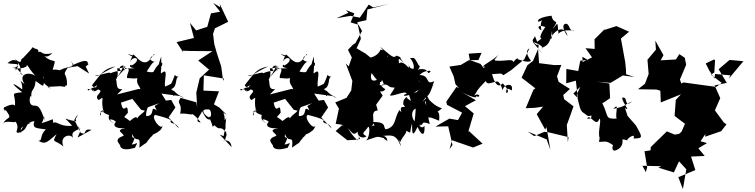

<svg xmlns="http://www.w3.org/2000/svg" viewBox="-35 -918 5089 1295"><path d="M506 -31 469 -104C467 -86 455 -109 492 -146C464 -89 476 -133 479 -100C393 -111 383 -146 452 -70C353 -59 345 -121 311 -76C305 -66 332 -58 321 -114C239 -80 207 -86 224 -56C286 -129 248 -175 269 -98C234 -209 220 -205 189 -206C146 -213 173 -300 177 -260C170 -322 200 -301 205 -372C258 -337 266 -313 256 -403C269 -391 238 -359 267 -354C265 -347 347 -297 285 -332C385 -337 365 -339 402 -332C414 -346 388 -333 417 -343C419 -440 378 -397 422 -461L488 -472L566 -422L543 -469C593 -508 533 -474 558 -482C561 -519 529 -514 448 -475C439 -490 492 -440 443 -507C473 -453 450 -483 368 -445C415 -418 370 -457 320 -447C348 -544 337 -479 268 -536C252 -573 259 -504 318 -559C236 -542 257 -575 222 -568C233 -593 190 -585 187 -601C162 -567 118 -527 120 -525C97 -525 121 -472 66 -521C146 -430 64 -424 134 -409C106 -405 65 -494 71 -442C109 -503 68 -479 16 -492C82 -553 120 -461 49 -460C141 -443 165 -490 139 -476C153 -490 145 -471 203 -407C157 -436 85 -420 131 -350C63 -402 119 -390 115 -315C41 -369 32 -360 115 -296C24 -286 73 -289 66 -205C53 -228 -31 -188 -6 -180C-8 -151 39 -212 -9 -194C57 -101 23 -146 -15 -85C6 -115 103 -72 57 -113C122 -49 34 -12 109 -26C110 -50 79 -50 178 -91C98 -74 119 -33 87 -22C167 -43 121 -90 197 -101C178 -47 219 -55 275 -45C229 -6 255 39 221 30C272 59 277 45 347 -13C312 51 333 20 393 70C362 -1 442 -21 457 13C450 -23 446 -25 517 -57C484 -31 491 -109 508 -23C559 2 516 -56 582 -42L488 10Z M791 -317C736 -311 764 -360 739 -408C719 -361 774 -371 755 -457C786 -453 861 -494 783 -460C874 -467 812 -424 823 -390C829 -398 917 -368 900 -420C869 -338 916 -350 915 -295C908 -281 974 -259 956 -299L958 -309L900 -318L755 -281ZM1022 -173C971 -213 1017 -133 951 -135C946 -197 991 -218 944 -191C956 -164 910 -153 889 -118C888 -148 840 -98 840 -102C795 -142 793 -114 828 -158C824 -245 799 -130 781 -226L858 -251L916 -178L942 -171L966 -196L1085 -238L1054 -287L1179 -270L1193 -262C1229 -261 1185 -253 1135 -308C1121 -235 1170 -286 1119 -317C1167 -332 1142 -400 1171 -399C1124 -407 1163 -442 1119 -352C1154 -378 1131 -354 1078 -334C1070 -376 1107 -471 1051 -422C1047 -437 1057 -441 1052 -539C1055 -533 1014 -458 1057 -474C1070 -512 1034 -499 999 -432C939 -421 915 -486 908 -378C980 -453 984 -510 1019 -499C1000 -500 946 -517 1007 -549C1004 -569 987 -512 953 -499C906 -489 902 -539 827 -553C874 -525 857 -546 898 -522C849 -560 871 -564 841 -501C871 -553 927 -515 851 -475C858 -493 813 -465 874 -458C798 -450 831 -481 750 -392C822 -482 788 -510 804 -439C825 -508 732 -464 793 -431C768 -460 655 -401 717 -417C704 -437 705 -427 604 -406C634 -401 632 -417 744 -470C663 -454 650 -424 586 -344C598 -306 633 -371 613 -329C577 -333 555 -288 557 -319C567 -313 605 -320 596 -301C577 -354 575 -273 626 -315C677 -300 588 -274 631 -243C677 -273 643 -262 660 -177C682 -169 617 -141 682 -186C607 -148 660 -118 643 -164C677 -189 628 -164 701 -142C689 -108 716 -97 736 -85C672 -126 734 -114 747 -96C719 -69 750 -47 812 -54C735 -39 797 -23 799 -2C718 25 783 54 776 70C795 104 855 83 875 79C901 28 891 53 854 57C895 -22 849 38 857 -14C885 58 915 -21 905 78C1001 7 915 84 979 11C941 34 984 13 998 -11C1073 -42 1021 -48 1023 -62C1007 -37 1040 -4 1066 -77C1053 -25 976 -135 1013 -143C1101 -120 1129 -109 1114 -98C1120 -80 1157 -92 1172 -51L1102 -126L1148 -193L1120 -244L1065 -237L1008 -203Z M1474 0C1471 -7 1501 -108 1485 -47C1488 -160 1505 -136 1481 -107C1480 -178 1447 -168 1494 -144L1444 -193L1408 -214L1442 -302L1337 -307L1340 -410L1476 -388L1470 -373L1457 -470L1428 -558L1410 -622L1402 -690L1415 -727L1504 -771L1446 -894L1451 -869L1403 -898L1450 -839L1388 -828L1363 -737L1288 -713L1246 -764L1273 -662L1156 -634L1200 -566L1198 -576L1257 -574L1398 -573L1302 -510L1373 -450H1377L1312 -390L1289 -293L1295 -195L1289 -228L1183 -258C1151 -210 1198 -232 1180 -152C1254 -153 1244 -138 1275 -153C1248 -145 1268 -161 1319 -92C1270 -96 1317 -137 1328 -168C1355 -118 1363 -102 1401 -117C1365 -116 1295 -186 1369 -180C1396 -184 1394 -108 1371 -134C1414 -53 1387 -55 1411 -73C1457 -28 1440 -80 1491 -26C1490 15 1505 -48 1478 40C1491 1 1500 42 1458 24C1478 34 1520 15 1527 74L1447 -10Z M1821 -317C1766 -311 1794 -360 1769 -408C1749 -361 1804 -371 1785 -457C1816 -453 1891 -494 1813 -460C1904 -467 1842 -424 1853 -390C1859 -398 1947 -368 1930 -420C1899 -338 1946 -350 1945 -295C1938 -281 2004 -259 1986 -299L1988 -309L1930 -318L1785 -281ZM2052 -173C2001 -213 2047 -133 1981 -135C1976 -197 2021 -218 1974 -191C1986 -164 1940 -153 1919 -118C1918 -148 1870 -98 1870 -102C1825 -142 1823 -114 1858 -158C1854 -245 1829 -130 1811 -226L1888 -251L1946 -178L1972 -171L1996 -196L2115 -238L2084 -287L2209 -270L2223 -262C2259 -261 2215 -253 2165 -308C2151 -235 2200 -286 2149 -317C2197 -332 2172 -400 2201 -399C2154 -407 2193 -442 2149 -352C2184 -378 2161 -354 2108 -334C2100 -376 2137 -471 2081 -422C2077 -437 2087 -441 2082 -539C2085 -533 2044 -458 2087 -474C2100 -512 2064 -499 2029 -432C1969 -421 1945 -486 1938 -378C2010 -453 2014 -510 2049 -499C2030 -500 1976 -517 2037 -549C2034 -569 2017 -512 1983 -499C1936 -489 1932 -539 1857 -553C1904 -525 1887 -546 1928 -522C1879 -560 1901 -564 1871 -501C1901 -553 1957 -515 1881 -475C1888 -493 1843 -465 1904 -458C1828 -450 1861 -481 1780 -392C1852 -482 1818 -510 1834 -439C1855 -508 1762 -464 1823 -431C1798 -460 1685 -401 1747 -417C1734 -437 1735 -427 1634 -406C1664 -401 1662 -417 1774 -470C1693 -454 1680 -424 1616 -344C1628 -306 1663 -371 1643 -329C1607 -333 1585 -288 1587 -319C1597 -313 1635 -320 1626 -301C1607 -354 1605 -273 1656 -315C1707 -300 1618 -274 1661 -243C1707 -273 1673 -262 1690 -177C1712 -169 1647 -141 1712 -186C1637 -148 1690 -118 1673 -164C1707 -189 1658 -164 1731 -142C1719 -108 1746 -97 1766 -85C1702 -126 1764 -114 1777 -96C1749 -69 1780 -47 1842 -54C1765 -39 1827 -23 1829 -2C1748 25 1813 54 1806 70C1825 104 1885 83 1905 79C1931 28 1921 53 1884 57C1925 -22 1879 38 1887 -14C1915 58 1945 -21 1935 78C2031 7 1945 84 2009 11C1971 34 2014 13 2028 -11C2103 -42 2051 -48 2053 -62C2037 -37 2070 -4 2096 -77C2083 -25 2006 -135 2043 -143C2131 -120 2159 -109 2144 -98C2150 -80 2187 -92 2202 -51L2132 -126L2178 -193L2150 -244L2095 -237L2038 -203Z M2710 -256C2721 -273 2677 -255 2686 -211C2711 -193 2678 -221 2697 -196C2637 -206 2696 -133 2659 -176C2622 -119 2639 -65 2570 -46C2543 -51 2584 -97 2480 -95C2497 -45 2507 -84 2469 -66C2507 -85 2451 -171 2513 -173L2502 -212L2546 -273C2496 -344 2541 -328 2525 -389C2460 -348 2462 -403 2472 -425C2526 -344 2540 -362 2541 -380C2581 -302 2516 -379 2462 -321C2542 -294 2546 -296 2564 -316C2507 -353 2556 -351 2578 -344C2621 -304 2652 -363 2595 -275C2614 -264 2699 -310 2708 -287C2655 -265 2724 -261 2789 -314C2744 -262 2783 -260 2845 -314L2722 -283L2737 -237ZM2298 -850 2355 -828 2330 -767 2383 -751 2407 -709 2362 -627 2346 -617 2312 -582 2338 -530 2317 -470 2297 -490 2342 -371 2341 -368 2334 -308 2302 -258 2226 -227 2251 -185 2229 -83 2275 -76 2229 -34 2308 28 2375 24 2393 19C2355 -62 2405 13 2376 28C2306 -35 2322 -73 2273 -71C2276 -82 2347 -34 2285 -80C2347 -23 2342 2 2378 -30C2372 -7 2404 25 2437 1C2394 -21 2426 -25 2448 -63C2463 -67 2458 25 2428 31C2521 2 2499 -2 2559 15C2580 26 2551 -3 2562 24C2591 9 2521 3 2577 32C2574 66 2594 -14 2529 0C2602 -4 2632 -22 2667 65C2674 55 2628 -14 2665 41C2673 4 2739 -39 2683 -48C2752 -15 2721 -7 2744 -86C2746 -45 2739 31 2781 -62C2814 10 2832 -8 2828 -69C2804 -38 2775 -95 2806 -79C2738 -83 2728 -173 2769 -185C2766 -113 2754 -75 2766 -72C2843 -66 2793 -102 2845 -88C2875 -77 2861 -78 2854 -126C2881 -130 2936 -93 2927 -108C2936 -200 2886 -137 2947 -188C2932 -190 2887 -209 2846 -261C2815 -234 2802 -215 2837 -262C2840 -215 2837 -234 2840 -181C2851 -169 2845 -190 2830 -236C2901 -186 2851 -252 2836 -295C2837 -248 2863 -265 2893 -371C2831 -338 2870 -411 2795 -412C2826 -447 2872 -440 2871 -439C2838 -397 2870 -464 2792 -450C2804 -429 2743 -443 2800 -359C2772 -386 2786 -433 2800 -456C2759 -425 2813 -473 2790 -476C2755 -543 2759 -524 2730 -527C2772 -479 2752 -436 2747 -456C2753 -465 2739 -437 2720 -481C2736 -423 2695 -518 2656 -491C2652 -532 2652 -527 2689 -495C2638 -553 2694 -518 2640 -543C2619 -523 2612 -534 2529 -603C2566 -554 2599 -535 2567 -531C2570 -512 2607 -569 2532 -583C2502 -520 2440 -535 2470 -525L2430 -557L2374 -590L2370 -592L2399 -656L2375 -768L2436 -782L2443 -854L2588 -891L2482 -868L2452 -887L2392 -799L2329 -811L2235 -795L2315 -832Z M3192 -513 3127 -512 3073 -480 2996 -469 3025 -403 3037 -350 3061 -323 3044 -332 2975 -232 2980 -211 3082 -158 3054 -108 2996 -118 2902 -64 2988 -66 3017 60 2997 88 3014 28 3156 77 3220 51 3128 -34 3123 -28 3160 -153 3101 -202 3175 -242 3056 -310C3140 -260 3195 -252 3172 -271C3211 -251 3204 -298 3163 -273C3197 -320 3164 -291 3241 -372C3251 -341 3281 -363 3319 -369C3347 -359 3354 -301 3356 -312C3363 -352 3433 -363 3416 -308C3412 -307 3375 -343 3379 -291C3396 -295 3401 -304 3356 -356C3322 -318 3297 -365 3284 -418L3344 -422L3361 -411L3413 -445L3501 -518L3536 -592C3531 -588 3496 -574 3546 -508C3528 -492 3477 -512 3457 -519C3464 -541 3408 -490 3430 -482C3431 -534 3391 -502 3306 -509C3294 -532 3277 -477 3328 -551C3295 -509 3186 -464 3238 -468C3211 -447 3165 -412 3275 -398L3206 -487L3134 -513L3126 -556L3213 -562Z M3573 -675C3569 -652 3534 -650 3586 -614C3580 -616 3608 -625 3594 -591C3624 -549 3638 -543 3556 -637C3651 -603 3620 -585 3617 -595C3681 -613 3682 -675 3688 -709C3696 -640 3669 -655 3676 -655C3707 -721 3776 -752 3793 -674C3728 -767 3796 -768 3797 -746C3805 -752 3802 -711 3836 -708C3851 -710 3760 -727 3732 -690C3723 -782 3731 -763 3691 -721C3745 -801 3699 -743 3685 -812C3685 -813 3578 -799 3596 -771C3658 -790 3597 -801 3617 -713C3586 -728 3589 -756 3643 -736C3589 -661 3611 -641 3639 -674L3588 -636ZM3568 0 3637 -29 3668 -25 3800 7 3795 40 3788 -75 3819 -160 3833 -201 3770 -249 3764 -277 3809 -318 3733 -366 3722 -403 3751 -480 3704 -479 3601 -492 3594 -587 3560 -507 3522 -478 3483 -394 3576 -322 3563 -313 3511 -188 3575 -191 3628 -199 3585 -148 3642 -44 3651 -61 3677 92 3652 22 3524 -31Z M3931 -513 3879 -509 3865 -439 3785 -453 3784 -356 3849 -374 3862 -257 3832 -287 3879 -333 3855 -280C3876 -192 3877 -174 3899 -158C3938 -133 3922 -124 3985 -154C3903 -193 3996 -109 3925 -118C3944 -158 3987 -50 4008 -118C4025 -108 3994 -27 4010 14C4038 -17 4013 -29 4005 39C4053 39 4049 27 4100 61C4094 69 4089 112 4126 93C4166 75 4166 37 4163 22C4206 26 4234 49 4196 29C4188 20 4255 -27 4238 16C4311 17 4293 1 4255 -71L4198 -136L4180 -190C4223 -159 4164 -223 4161 -259C4206 -270 4169 -186 4228 -233C4172 -211 4186 -199 4102 -184C4146 -232 4112 -157 4124 -118C4041 -114 4074 -132 4025 -227L4030 -222L4080 -256L4075 -355L3992 -367L4083 -359L4166 -409L4244 -399L4188 -417L4187 -450L4182 -499L4153 -658L4208 -704L4123 -742L4051 -719L4039 -717L3975 -653L3976 -588L3914 -593L3958 -531L3888 -496L3900 -404L3893 -535Z M4788 -513 4783 -430 4761 -414 4833 -359 4796 -332 4713 -343 4575 -362 4560 -355 4551 -382 4593 -481 4584 -528 4547 -553 4524 -517 4421 -511 4440 -546 4385 -644 4389 -583 4332 -515 4340 -419 4315 -353 4268 -316 4393 -314 4419 -306 4422 -227 4558 -282 4523 -244 4515 -136 4585 -83 4562 -30 4545 -15 4516 -10 4463 -32 4354 74 4353 96 4312 102 4330 211 4321 243 4298 200 4425 203 4406 213 4510 245 4545 170 4594 224 4571 357 4540 277 4655 229 4626 138 4718 134 4675 82 4734 47 4690 35 4723 -15 4721 4 4829 -33 4865 -79 4847 -92 4771 -195 4786 -172 4823 -256 4785 -342 4867 -359 4812 -451 4886 -514 4979 -505 4880 -387 4891 -410 4788 -419 4784 -389 4749 -442 4725 -490 4779 -516Z"/></svg>

Font: Hussar Lance
Style: Regular
Weight: 700
Foundry: Cannot Into Space Fonts, PlusOne Fonts
Version: Version 2.27